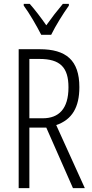

<svg xmlns="http://www.w3.org/2000/svg" viewBox="-20 -967 473 987"><path d="M192 -788H243C266 -835 304 -896 334 -938V-947H303C269 -906 248 -879 218 -837C191 -876 158 -919 133 -947H102V-938C131 -899 168 -835 192 -788ZM184 -714H76V0H131V-311H218L355 0H416L269 -324C351 -352 388 -416 388 -519C388 -658 319 -714 184 -714ZM183 -664C289 -664 332 -621 332 -518C332 -407 282 -359 200 -359H131V-664Z"/></svg>

Font: Noto Sans Arabic UI XCn Lt
Style: Regular
Weight: 300
Width: 2
Designer: Monotype Design Team, Nadine Chahine and Nizar Qandah
Foundry: Monotype Imaging Inc.
Version: Version 2.010